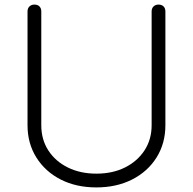

<svg xmlns="http://www.w3.org/2000/svg" viewBox="-20 -801 841 837"><path d="M400 16Q312 16 244.5 -18.5Q177 -53 138.5 -114.5Q100 -176 100 -255V-751Q100 -765 108.5 -773Q117 -781 130 -781Q144 -781 152 -773Q160 -765 160 -751V-255Q160 -193 190.5 -145.5Q221 -98 275.5 -71Q330 -44 400 -44Q471 -44 525 -71Q579 -98 610 -145.5Q641 -193 641 -255V-751Q641 -765 649.5 -773Q658 -781 671 -781Q685 -781 693 -773Q701 -765 701 -751V-255Q701 -176 662.5 -114.5Q624 -53 556 -18.5Q488 16 400 16Z"/></svg>

Font: ComfortaaLight
Style: Regular
Weight: 300
Designer: Johan Aakerlund
Foundry: Johan Aakerlund
Version: Version 3.104; ttfautohint (v1.8.1.43-b0c9)